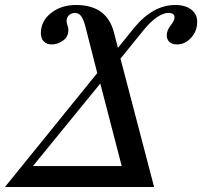

<svg xmlns="http://www.w3.org/2000/svg" viewBox="-55 -750 811 770"><path d="M418 -558.1 481.9 -637.2Q558.1 -730 647.9 -730Q688.5 -730 712.2 -711.4Q735.8 -692.9 735.8 -663.1Q735.8 -625 711.4 -598.4Q687 -571.8 654.8 -571.8Q635.3 -571.8 624.5 -581.8Q613.8 -591.8 613.8 -607.9Q613.8 -628.9 629.4 -648.2Q645 -667.5 645 -680.2Q645 -698.2 620.1 -698.2Q599.6 -698.2 574.2 -680.7Q548.8 -663.1 523.9 -632.8L428.2 -515.1L563 0H-35.2L335 -457L289.1 -637.2Q282.2 -666.5 272.5 -682.4Q262.7 -698.2 245.1 -698.2Q231.4 -698.2 221.7 -689Q211.9 -679.7 211.9 -666Q211.9 -660.2 215.6 -648.7Q219.2 -637.2 219.2 -629.9Q219.2 -602.5 197.8 -587.2Q176.3 -571.8 151.9 -571.8Q131.8 -571.8 120.4 -584Q108.9 -596.2 108.9 -617.2Q108.9 -665.5 149.7 -697.8Q190.4 -730 250 -730Q373.5 -730 401.9 -620.1ZM347.2 -415 77.1 -84H433.1Z"/></svg>

Font: Flanker Steampunk
Style: Italic
Weight: 400
Italic angle: -12°
Designer: Alexey Kryukov, Leonardo Di Lena
Foundry: Alexey Kryukov, Leonardo Di Lena
Version: 1.210